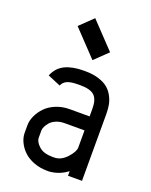

<svg xmlns="http://www.w3.org/2000/svg" viewBox="-146 -853 743 944"><g transform="rotate(20 225.0 -381.0)"><path d="M311.5 -641.1 243.2 -575.2 117.2 -708 185.5 -773.9ZM220.7 -237.3Q196.3 -237.3 176.8 -229Q157.2 -220.7 146.7 -208.5Q136.2 -196.3 130.9 -184.8Q125.5 -173.3 125.5 -164.6V-126.5Q125.5 -105.5 149.7 -83.3Q173.8 -61 220.7 -61H229.5Q265.6 -61 295.2 -93.5Q324.7 -126 324.7 -147.5V-237.3ZM220.7 -512.2H229.5Q268.6 -512.2 298.6 -502.9Q328.6 -493.7 347.2 -478.8Q365.7 -463.9 377.4 -442.4Q389.2 -420.9 393.6 -398.9Q397.9 -377 397.9 -351.1V0H324.7V-23.9Q282.2 8.3 229.5 12.2H220.7Q182.6 12.2 150.1 0Q117.7 -12.2 96.7 -32.2Q75.7 -52.2 64 -76.7Q52.2 -101.1 52.2 -126.5V-164.6Q52.2 -189.5 64 -215.1Q75.7 -240.7 96.4 -262.2Q117.2 -283.7 149.9 -297.1Q182.6 -310.5 220.7 -310.5H324.7V-351.1Q324.7 -398.9 303.7 -418.9Q282.7 -439 229.5 -439H220.7Q180.7 -439 161.4 -430.4Q142.1 -421.9 134.3 -402.8L66.9 -431.2Q85 -475.1 123.8 -493.7Q162.6 -512.2 220.7 -512.2Z"/></g></svg>

Font: Anka/Coder Narrow
Style: Regular
Weight: 400
Width: 3
Monospace: yes
Version: Version 001.100